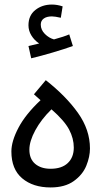

<svg xmlns="http://www.w3.org/2000/svg" viewBox="-20 -823 445 843"><path d="M375 -171Q375 -135 359 -95.5Q343 -56 304 -28Q265 0 202 0Q125 0 77.5 -40Q30 -80 30 -158Q30 -203 61 -262Q92 -321 158 -383L129 -409L181 -471Q270 -401 322.5 -327Q375 -253 375 -171ZM304 -175Q304 -215 283.5 -254Q263 -293 206 -343Q161 -299 135 -251Q109 -203 109 -166Q109 -125 134.5 -103.5Q160 -82 202 -82Q251 -82 277.5 -107Q304 -132 304 -175ZM300 -621Q264 -608 211.5 -592.5Q159 -577 117 -567L105 -621Q124 -626 152 -632Q131 -646 118 -667Q105 -688 105 -712Q105 -755 135 -779Q165 -803 208 -803Q231 -803 255 -795L247 -745Q221 -751 208 -751Q185 -751 172 -741.5Q159 -732 159 -715Q159 -692 177 -674Q195 -656 217 -650Q261 -662 284 -672Z"/></svg>

Font: Noto Sans Arabic
Style: Regular
Weight: 400
Designer: Nadine Chahine
Foundry: Monotype Imaging Inc.
Version: Version 1.001